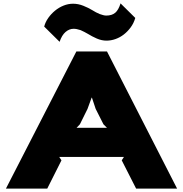

<svg xmlns="http://www.w3.org/2000/svg" viewBox="-20 -1114 1081 1134"><path d="M779 -1008Q770 -977 752 -952.5Q734 -928 711.5 -910.5Q689 -893 662.5 -883.5Q636 -874 609 -874Q580 -874 551.5 -886.5Q523 -899 499 -914Q488 -920 478 -925.5Q468 -931 456 -936Q432 -944 415 -944Q389 -944 367 -925Q345 -906 332 -867L241 -957Q248 -984 265 -1008Q282 -1032 305 -1051Q328 -1070 355.5 -1081Q383 -1092 412 -1092Q442 -1092 472 -1080Q502 -1068 525 -1054Q536 -1047 546.5 -1041.5Q557 -1036 569 -1031Q580 -1027 590 -1024.5Q600 -1022 607 -1022Q641 -1022 660.5 -1038.5Q680 -1055 692 -1094ZM1026 0H784L699 -167L712 -187H330L343 -167L259 0H15L431 -810H612ZM612 -359 591 -380 545 -471 523 -537H521L497 -471L452 -380L432 -359Z"/></svg>

Font: TypoPRO Sinkin Sans
Style: 900 X Black
Weight: 950
Designer: Keith Bates
Foundry: K-Type
Version: Sinkin Sans (version 1.0)  by Keith Bates   •   © 2014   www